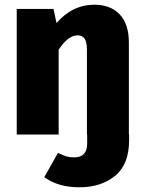

<svg xmlns="http://www.w3.org/2000/svg" viewBox="-20 -571 612 815"><path d="M317 224Q227 224 168 181L226 78Q249 89 262.5 93Q276 97 295 97Q349 97 350 40V0H349V-359Q349 -392 339.5 -406.5Q330 -421 309 -421Q269 -421 229 -360V0H51V-533H207L220 -473Q287 -551 381 -551Q449 -551 488 -510Q527 -469 527 -391V-1H528V24Q528 127 468.5 175.5Q409 224 317 224Z"/></svg>

Font: Trujillo ExtraBold
Style: Regular
Weight: 800
Designer: Fira Sans original fonts by bBox Type GmbH, Carrois Corporate GbR, & Edenspiekermann AG / Changes by Cristiano Sobral
Foundry: Fira Sans original fonts by bBox Type GmbH, Carrois Corporate GbR, & Edenspiekermann AG / Changes by Cristiano Sobral
Version: Version 4.301;July 28, 2020;FontCreator 13.0.0.2655 64-bit